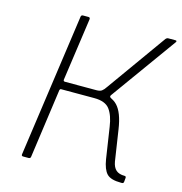

<svg xmlns="http://www.w3.org/2000/svg" viewBox="-109 -841 888 939"><g transform="rotate(15 335.0 -371.0)"><path d="M92 0Q87 0 85 -2.5Q83 -5 84 -10L186 -732Q187 -742 196 -742H224Q233 -742 232 -732L187 -415Q186 -406 195 -406H367L366 -399Q432 -399 464 -365Q496 -331 508 -250L532 -92Q537 -64 552 -50.5Q567 -37 596 -37Q603 -37 603 -29L601 -8Q600 0 592 0H587Q535 0 515 -21Q495 -42 487 -92L463 -250Q455 -306 432.5 -336Q410 -366 354 -366H186Q181 -366 179 -360L130 -9Q129 0 119 0ZM351 -381 354 -406Q372 -406 381 -412.5Q390 -419 400 -434L615 -735Q621 -742 628 -742H665Q669 -742 670 -739.5Q671 -737 669 -734L430 -402Q426 -397 427 -393Q428 -389 435 -386Z"/></g></svg>

Font: Libre Franklin Thin
Style: Italic
Weight: 100
Italic angle: -8°
Designer: Pablo Impallari, Rodrigo Fuenzalida, Nhung Nguyen
Foundry: Impallari Type
Version: Version 3.000